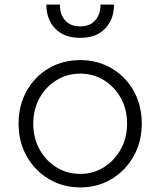

<svg xmlns="http://www.w3.org/2000/svg" viewBox="-20 -805 699 837"><path d="M330 12Q254 12 193 -24.5Q132 -61 96.5 -123.5Q61 -186 61 -266Q61 -345 96 -408Q131 -471 192 -507Q253 -543 330 -543Q406 -543 467 -507Q528 -471 563 -408.5Q598 -346 598 -266Q598 -186 562 -123Q526 -60 465.5 -24Q405 12 330 12ZM330 -47Q387 -47 433 -76Q479 -105 506.5 -154.5Q534 -204 534 -266Q534 -328 507 -377Q480 -426 433.5 -455Q387 -484 330 -484Q272 -484 225.5 -455Q179 -426 152 -377Q125 -328 125 -266Q125 -204 152 -154.5Q179 -105 225.5 -76Q272 -47 330 -47ZM330 -640Q259 -640 220.5 -680.5Q182 -721 182 -785H241Q241 -742 264 -716Q287 -690 330 -690Q372 -690 395 -716Q418 -742 418 -785H477Q477 -721 438.5 -680.5Q400 -640 330 -640Z"/></svg>

Font: Plus Jakarta Sans Light
Style: Regular
Weight: 300
Designer: Gumpita Rahayu
Foundry: Tokotype
Version: Version 2.006; ttfautohint (v1.8.4.7-5d5b)